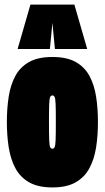

<svg xmlns="http://www.w3.org/2000/svg" viewBox="-20 -809 458 839"><path d="M10 -276Q10 -335 18 -386.5Q26 -438 47 -477Q68 -516 107 -538Q146 -560 209 -560Q272 -560 311 -538Q350 -516 371 -477Q392 -438 400 -386.5Q408 -335 408 -276Q408 -217 400 -165.5Q392 -114 371 -74.5Q350 -35 311 -12.5Q272 10 209 10Q146 10 107 -12.5Q68 -35 47 -74.5Q26 -114 18 -165.5Q10 -217 10 -276ZM194 -276Q194 -222 195 -197Q196 -172 199.5 -165.5Q203 -159 209 -159Q215 -159 218.5 -165.5Q222 -172 223 -197Q224 -222 224 -276Q224 -331 223 -355Q222 -379 218.5 -385.5Q215 -392 209 -392Q203 -392 199.5 -385.5Q196 -379 195 -355Q194 -331 194 -276ZM57 -595 113 -789H305L361 -595H220L209 -709L198 -595Z"/></svg>

Font: Georama ExtraCondensed Black
Style: Regular
Weight: 900
Width: 2
Designer: Jean-Baptiste Levee
Foundry: Production Type
Version: Version 1.000